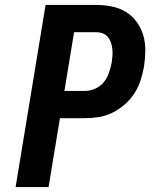

<svg xmlns="http://www.w3.org/2000/svg" viewBox="-20 -755 640 775"><path d="M43 0 164 -735H369Q402 -735 433 -728.5Q464 -722 489.5 -706Q515 -690 532.5 -665.5Q550 -641 558.5 -611.5Q567 -582 566.5 -549.5Q566 -517 561 -485Q556 -457 547 -429.5Q538 -402 522 -377.5Q506 -353 483 -333Q460 -313 433.5 -300Q407 -287 379 -282.5Q351 -278 323 -278H222L176 0ZM240 -388H323Q343 -388 364 -397Q385 -406 399 -423.5Q413 -441 420 -461.5Q427 -482 431 -503Q433 -516 434 -530Q435 -544 433.5 -557Q432 -570 428 -582.5Q424 -595 416 -605Q408 -615 395.5 -620Q383 -625 369 -625H279Z"/></svg>

Font: Iosevka SS04 XBd Ex Obl
Style: Regular
Weight: 800
Width: 7
Italic angle: -9°
Monospace: yes
Designer: Belleve Invis
Foundry: Belleve Invis
Version: Version 19.0.0; ttfautohint (v1.8.4)